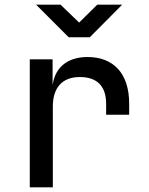

<svg xmlns="http://www.w3.org/2000/svg" viewBox="-20 -805 640 825"><path d="M275 -645H366L505 -785H398L320 -708L240 -785H135ZM108 0H207V-347C207 -429 248 -474 323 -474C396 -474 436 -436 436 -359V-312H535V-360C535 -487 470 -560 356 -560C271 -560 218 -516 207 -444H206V-550H108Z"/></svg>

Font: JetBrains Mono Medium
Style: Regular
Weight: 436
Monospace: yes
Designer: Philipp Nurullin, Konstantin Bulenkov
Foundry: JetBrains
Version: Version 2.305